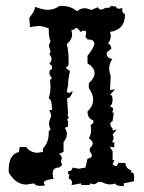

<svg xmlns="http://www.w3.org/2000/svg" viewBox="-20 -619 484 646"><path d="M46.4 -124.5H67.9Q83 -105 106 -105L124.5 -107.9V-119.6Q144 -139.2 144 -171.4V-177.2L150.4 -184.1Q145 -193.8 145 -203.1Q145 -211.4 148.7 -219Q152.3 -226.6 152.3 -231.9L146 -249H154.8V-252Q154.8 -285.2 144 -288.1Q149.9 -306.2 149.9 -328.1L148.4 -350.6L154.8 -355L146.5 -368.2V-380.9L154.8 -387.2V-396.5L146 -404.3Q153.3 -412.1 153.3 -420.9Q153.3 -428.2 146 -436.5L150.4 -444.8L145 -463.9Q145 -472.7 150.4 -479.5Q144 -491.7 144 -520V-523.4Q123 -531.7 108.9 -531.7L81.1 -527.8L78.6 -556.6Q78.6 -559.6 81.1 -562.7Q83.5 -565.9 86.9 -570.3Q90.3 -574.7 93.5 -580.8Q96.7 -586.9 98.1 -595.7Q126 -585.9 140.1 -585.9Q162.1 -585.9 179.2 -598.6L189 -599.1Q217.3 -599.1 239.7 -581.1Q250.5 -591.3 264.2 -591.3Q274.4 -591.3 287.1 -585.4L309.1 -594.7Q312.5 -586.9 319.8 -586.9Q326.2 -586.9 335 -592.8H348.1L351.6 -598.6L369.6 -597.2Q372.6 -589.4 380.9 -589.4L392.1 -592.3L391.1 -585Q391.1 -575.2 400.4 -571.8V-568.8Q400.4 -519 350.1 -511.7L353 -498.5Q353 -486.3 343.8 -472.7Q354.5 -467.8 354.5 -455.1L339.4 -442.4L338.9 -438Q338.9 -423.8 357.9 -420.4Q347.2 -405.3 347.2 -387.2Q347.2 -379.9 352.5 -362.3L350.1 -315.9L366.7 -318.4L350.1 -299.8L356.9 -297.4L358.9 -283.7Q358.9 -269.5 350.1 -260.3Q360.8 -258.3 360.8 -251Q360.8 -247.1 356.9 -241.7L362.8 -239.3L358.9 -211.9Q351.1 -207.5 351.1 -201.2Q351.1 -194.3 358.9 -186.5V-179.7L372.6 -183.6L358.9 -166Q362.3 -161.1 362.3 -154.8Q362.3 -148.9 356.9 -140.6L364.7 -140.1L364.3 -123L354.5 -125Q350.6 -125 350.6 -122.6L358.9 -110.4V-80.6H364.7L358.9 -66.4Q364.7 -60.5 369.1 -60.5Q375 -60.5 378.4 -71.3L402.3 -70.3Q402.3 -52.2 421.9 -45.9L420.4 -38.6L422.9 -39.1Q431.6 -39.1 431.6 -22.9L430.7 -9.3L396 -2L397 7.3Q368.2 7.3 367.7 -2Q361.3 1.5 350.1 1.5Q336.4 1.5 322.3 -6.8H309.1Q303.2 1 294.9 1L283.2 -2L281.7 3.4H253.4L252.4 -2L220.7 3.9L222.2 -4.9Q222.2 -15.1 210.9 -18.1L213.4 -32.2L209 -34.2V-43.5L212.4 -43Q221.2 -43 224.6 -55.2L245.1 -51.3L267.6 -55.2L274.4 -85Q289.1 -87.9 289.1 -95.2Q289.1 -99.6 285.4 -104.7Q281.7 -109.9 281.7 -114.7Q281.7 -120.1 286.9 -125.5Q292 -130.9 292 -136.2Q292 -144.5 278.8 -154.3Q286.6 -165 286.6 -182.6L285.2 -198.2L293.9 -205.1V-214.4Q274.9 -218.8 274.4 -244.1Q293.5 -262.2 293.5 -284.2Q293.5 -302.2 278.8 -322.8V-338.9Q298.3 -356.9 298.3 -373Q298.3 -391.1 274.4 -405.8V-431.2Q297.4 -460 297.4 -472.7Q297.4 -486.3 274.4 -486.3L267.6 -495.6L270 -508.3Q270 -516.1 263.7 -516.1Q258.3 -516.1 250.5 -511.7Q242.2 -524.9 236.3 -524.9Q231.9 -524.9 230 -519L220.2 -518.6L222.7 -504.4Q222.7 -485.4 204.6 -470.2Q210.9 -449.7 210.9 -413.6V-405.3Q210.9 -400.9 209.7 -398.7Q208.5 -396.5 206.8 -395.5Q205.1 -394.5 203.9 -394Q202.6 -393.6 202.6 -391.6Q202.6 -386.7 215.8 -380.4Q209 -354 209 -332L204.6 -311Q207.5 -306.6 211.9 -306.6Q216.8 -306.6 225.1 -313.5Q217.8 -288.1 205.6 -288.1L209 -237.3L207.5 -232.9Q207.5 -228.5 211.9 -223.6Q206.5 -219.2 206.5 -215.3L209 -209.5V-193.4L198.2 -189Q205.1 -177.7 205.1 -168.5Q205.1 -154.8 193.8 -140.6V-107.9L178.7 -101.1Q188 -95.2 188 -86.4L185.1 -75.7L189 -63.5L178.7 -55.2Q157.2 -55.2 157.2 -36.1Q157.2 -23.4 160.6 -17.1Q127.4 -14.2 127.4 -3.9L131.3 4.4Q127.4 6.3 113.8 6.3Q99.6 6.3 94.2 -2L69.3 2Q32.7 2 9.3 -39.1V-46.4Q9.3 -100.1 43.5 -107.4Z"/></svg>

Font: Truetypewriter PolyglOTT
Style: Regular
Weight: 400
Designer: Sergey Beatoff a.k.a. Sam_T
Version: Version 3.76